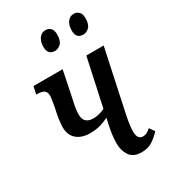

<svg xmlns="http://www.w3.org/2000/svg" viewBox="-185 -837 834 940"><g transform="rotate(-30 232.5 -367.0)"><path d="M163 -197Q116 -197 88 -221Q60 -245 60 -290Q60 -309 64 -335Q68 -361 75 -392Q79 -415 81.5 -430.5Q84 -446 84 -454Q84 -477 71 -485Q58 -493 36 -493H28L37 -536H202L173 -394Q166 -365 162.5 -343.5Q159 -322 159 -304Q159 -252 213 -252Q244 -252 278 -268L336 -536H434L361 -194Q355 -167 351.5 -142Q348 -117 348 -99Q348 -54 380 -54Q401 -54 423 -75L443 -47Q424 -25 398 -7.5Q372 10 336 10Q288 10 268.5 -19.5Q249 -49 249 -87Q249 -106 251.5 -131Q254 -156 262 -192L269 -223Q245 -211 219.5 -204Q194 -197 163 -197ZM375 -632Q335 -632 335 -678Q335 -707 348.5 -725.5Q362 -744 384 -744Q401 -744 412.5 -732.5Q424 -721 424 -698Q424 -661 408.5 -646.5Q393 -632 375 -632ZM216 -632Q175 -632 175 -678Q175 -707 188.5 -725.5Q202 -744 224 -744Q242 -744 253 -732.5Q264 -721 264 -698Q264 -661 248.5 -646.5Q233 -632 216 -632Z"/></g></svg>

Font: Noto Serif ExtraCondensed Medium
Style: Italic
Weight: 500
Width: 2
Italic angle: -12°
Designer: Monotype Design Team
Foundry: Monotype Imaging Inc.
Version: Version 2.013; ttfautohint (v1.8.4.7-5d5b)